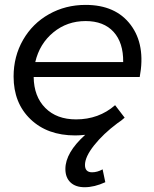

<svg xmlns="http://www.w3.org/2000/svg" viewBox="-20 -549 628 784"><path d="M287 4Q173.5 4 104.5 -62.2Q35.5 -128.5 35.5 -236.5Q35.5 -318.5 74 -385.8Q112.5 -453 180 -491Q247.5 -529 329.5 -529Q452.5 -529 513.8 -447.2Q575 -365.5 550.5 -234.5H117.5Q118.5 -155 165 -108.2Q211.5 -61.5 290.5 -61.5Q383.5 -61.5 450 -119.5L489 -68.5Q476 -56.5 459 -45.5Q401.5 -2.5 364.2 44.5Q327 91.5 327 124.5Q327 154.5 356 154.5Q377.5 154.5 399 142.5L410 195Q365.5 215.5 325.5 215.5Q288.5 215.5 267.8 195.8Q247 176 247 141Q247 74.5 328 1.5Q305.5 4 287 4ZM329.5 -463Q254 -463 197.8 -416.8Q141.5 -370.5 124 -295.5H483Q484 -374.5 443.8 -418.8Q403.5 -463 329.5 -463Z"/></svg>

Font: Argentum Sans Light
Style: Italic
Weight: 300
Italic angle: -11.3°
Designer: Julieta Ulanovsky (font), Owen Earl (portions from Jones font), Cristiano Sobral (main changes and remaster)
Foundry: Julieta Ulanovsky (font), Owen Earl (portions from Jones font), Cristiano Sobral (main changes and remaster)
Version: Version 3.127